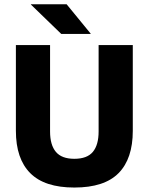

<svg xmlns="http://www.w3.org/2000/svg" viewBox="-20 -846 683 882"><path d="M321.5 15.5Q184.5 15.5 118.8 -50.8Q53 -117 53 -245V-639H210V-242Q210 -180 236.8 -148.2Q263.5 -116.5 321.5 -116.5Q380 -116.5 406.5 -148.2Q433 -180 433 -242V-639H590V-245Q590 -117 524.8 -50.8Q459.5 15.5 321.5 15.5ZM396.5 -691.5 286 -826.5H122V-825L261.5 -690H396.5Z"/></svg>

Font: Anek Malayalam Medium
Style: Bold
Weight: 700
Version: Version 1.003